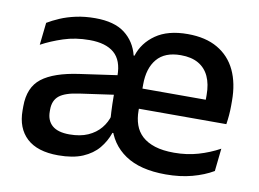

<svg xmlns="http://www.w3.org/2000/svg" viewBox="-62 -592 936 694"><g transform="rotate(10 406.5 -245.0)"><path d="M583.5 11.5Q489.5 11.5 434.5 -25.8Q379.5 -63 363 -130L353 -150Q351 -178 350.2 -205.5Q349.5 -233 350 -264L350.5 -309.5Q350.5 -366 319.8 -392.5Q289 -419 229.5 -419Q177.5 -419 133.5 -404.5Q89.5 -390 54.5 -371L63.5 -453Q82.5 -464.5 108 -475.5Q133.5 -486.5 165.8 -493.5Q198 -500.5 236 -500.5Q306 -500.5 344.5 -471Q383 -441.5 395.5 -391.5H398.5Q414 -440.5 458.2 -471.2Q502.5 -502 575 -502Q641 -502 685.2 -476.2Q729.5 -450.5 751.8 -403.5Q774 -356.5 774 -292V-273.5Q774 -256.5 772.5 -239Q771 -221.5 768.5 -205.5H678.5Q679.5 -231.5 679.8 -254Q680 -276.5 680 -296.5Q680 -337 667 -365Q654 -393 628.2 -407.8Q602.5 -422.5 563.5 -422.5Q505 -422.5 476.2 -388.2Q447.5 -354 447.5 -294.5V-248V-236.5V-198.5Q447.5 -170 455.8 -146.5Q464 -123 482.2 -106.2Q500.5 -89.5 529.5 -80.2Q558.5 -71 600 -71Q647 -71 688.2 -83Q729.5 -95 766 -115L757 -31.5Q724 -12 680.2 -0.2Q636.5 11.5 583.5 11.5ZM189 11Q112.5 11 73.5 -25.2Q34.5 -61.5 34.5 -126.5V-141.5Q34.5 -211.5 78.2 -245.2Q122 -279 214 -292L361 -313L366.5 -242L225.5 -222Q175 -215 153.5 -197.8Q132 -180.5 132 -147V-140Q132 -106.5 152.8 -88.5Q173.5 -70.5 216 -70.5Q255.5 -70.5 283.8 -83Q312 -95.5 330 -117.2Q348 -139 355 -165.5L385.5 -103H368.5Q357.5 -71 336 -45.2Q314.5 -19.5 278.8 -4.2Q243 11 189 11ZM402 -205.5V-279.5H748.5V-205.5Z"/></g></svg>

Font: Anek Telugu Medium
Style: Regular
Weight: 500
Designer: Omkar Bhoir (Telugu), Yesha Goshar (Latin)
Foundry: Ek Type
Version: Version 1.003